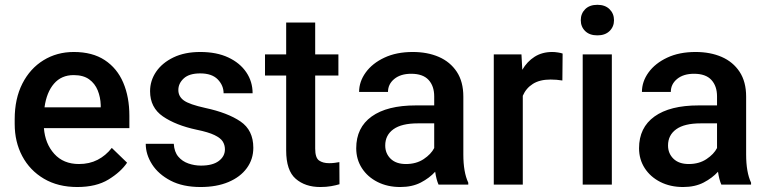

<svg xmlns="http://www.w3.org/2000/svg" viewBox="-20 -749 3110 779"><path d="M293.5 9.8Q215.3 9.8 158.2 -23.9Q101.1 -57.6 70.3 -115.5Q39.6 -173.3 39.6 -246.1V-265.6Q39.6 -348.6 70.8 -409.9Q102.1 -471.2 156.5 -504.6Q210.9 -538.1 279.3 -538.1Q355 -538.1 405 -505.1Q455.1 -472.2 480 -413.8Q504.9 -355.5 504.9 -279.3V-229H158.2Q163.1 -166 200.2 -124.8Q237.3 -83.5 300.3 -83.5Q342.8 -83.5 376 -100.6Q409.2 -117.7 433.6 -148.9L495.6 -88.9Q470.2 -51.3 420.4 -20.8Q370.6 9.8 293.5 9.8ZM278.8 -444.3Q229 -444.3 199 -409.4Q168.9 -374.5 160.6 -313.5H388.7V-322.8Q387.7 -354.5 376.5 -382.3Q365.2 -410.2 341.6 -427.2Q317.9 -444.3 278.8 -444.3Z M892.6 -143.1Q892.6 -160.6 883.8 -174.8Q875 -189 850.3 -200.9Q825.7 -212.9 777.8 -222.7Q693.4 -240.7 641.1 -276.6Q588.9 -312.5 588.9 -378.9Q588.9 -421.9 613.5 -458Q638.2 -494.1 683.8 -516.1Q729.5 -538.1 792.5 -538.1Q858.9 -538.1 906.2 -515.9Q953.6 -493.7 979.2 -455.8Q1004.9 -418 1004.9 -370.6H887.2Q887.2 -402.3 863.5 -426.8Q839.8 -451.2 792.5 -451.2Q747.6 -451.2 725.6 -430.9Q703.6 -410.6 703.6 -383.8Q703.6 -357.4 726.1 -341.3Q748.5 -325.2 813 -311Q903.8 -291.5 955.8 -256.1Q1007.8 -220.7 1007.8 -149.4Q1007.8 -103 981.4 -66.9Q955.1 -30.8 907 -10.5Q858.9 9.8 793.9 9.8Q721.7 9.8 672.1 -16.1Q622.6 -42 596.9 -82.3Q571.3 -122.6 571.3 -165.5H685.1Q687 -132.8 703.4 -113.5Q719.7 -94.2 744.4 -85.7Q769 -77.1 795.4 -77.1Q842.8 -77.1 867.7 -95.9Q892.6 -114.7 892.6 -143.1Z M1353 -528.3V-442.4H1258.8V-146Q1258.8 -108.9 1274.4 -97.9Q1290 -86.9 1315.4 -86.9Q1327.6 -86.9 1338.9 -88.4Q1350.1 -89.8 1356.9 -91.3L1357.4 -1.5Q1342.8 2.9 1323.5 6.3Q1304.2 9.8 1279.3 9.8Q1218.3 9.8 1179.7 -23.7Q1141.1 -57.1 1141.1 -138.7V-442.4H1055.2V-528.3H1141.1V-657.7H1258.8V-528.3Z M1759.3 0Q1750.5 -19.5 1745.6 -52.2Q1722.7 -26.9 1687.5 -8.5Q1652.3 9.8 1604 9.8Q1552.2 9.8 1511.7 -10.7Q1471.2 -31.2 1448.2 -66.9Q1425.3 -102.5 1425.3 -147.5Q1425.3 -231.4 1488 -276.4Q1550.8 -321.3 1666.5 -321.3H1741.7V-357.9Q1741.7 -399.9 1718.8 -424.8Q1695.8 -449.7 1648.4 -449.7Q1605.5 -449.7 1579.8 -428.7Q1554.2 -407.7 1554.2 -376H1437Q1437 -418 1463.9 -455.1Q1490.7 -492.2 1539.6 -515.1Q1588.4 -538.1 1654.8 -538.1Q1714.4 -538.1 1760.5 -518.1Q1806.6 -498 1833.3 -457.8Q1859.9 -417.5 1859.9 -356.9V-122.1Q1859.9 -50.3 1879.9 -7.8V0ZM1627 -83.5Q1668.9 -83.5 1699 -103.5Q1729 -123.5 1741.7 -148.4V-248.5H1675.3Q1609.4 -248.5 1576.2 -224.6Q1543 -200.7 1543 -158.7Q1543 -126.5 1564.9 -105Q1586.9 -83.5 1627 -83.5Z M2262.7 -531.7 2261.7 -422.4Q2238.3 -426.3 2213.9 -426.3Q2169.9 -426.3 2142.1 -408.7Q2114.3 -391.1 2101.1 -360.4V0H1983.4V-528.3H2095.7L2099.1 -465.8Q2118.7 -499.5 2149.2 -518.8Q2179.7 -538.1 2220.7 -538.1Q2231.4 -538.1 2243.9 -536.1Q2256.3 -534.2 2262.7 -531.7Z M2336.4 -667Q2336.4 -693.8 2354.2 -711.7Q2372.1 -729.5 2403.8 -729.5Q2435.1 -729.5 2453.1 -711.7Q2471.2 -693.8 2471.2 -667Q2471.2 -640.6 2453.1 -623Q2435.1 -605.5 2403.8 -605.5Q2372.1 -605.5 2354.2 -623Q2336.4 -640.6 2336.4 -667ZM2462.4 -528.3V0H2344.2V-528.3Z M2906.7 0Q2897.9 -19.5 2893.1 -52.2Q2870.1 -26.9 2835 -8.5Q2799.8 9.8 2751.5 9.8Q2699.7 9.8 2659.2 -10.7Q2618.7 -31.2 2595.7 -66.9Q2572.8 -102.5 2572.8 -147.5Q2572.8 -231.4 2635.5 -276.4Q2698.2 -321.3 2814 -321.3H2889.2V-357.9Q2889.2 -399.9 2866.2 -424.8Q2843.3 -449.7 2795.9 -449.7Q2752.9 -449.7 2727.3 -428.7Q2701.7 -407.7 2701.7 -376H2584.5Q2584.5 -418 2611.3 -455.1Q2638.2 -492.2 2687 -515.1Q2735.8 -538.1 2802.2 -538.1Q2861.8 -538.1 2908 -518.1Q2954.1 -498 2980.7 -457.8Q3007.3 -417.5 3007.3 -356.9V-122.1Q3007.3 -50.3 3027.3 -7.8V0ZM2774.4 -83.5Q2816.4 -83.5 2846.4 -103.5Q2876.5 -123.5 2889.2 -148.4V-248.5H2822.8Q2756.8 -248.5 2723.6 -224.6Q2690.4 -200.7 2690.4 -158.7Q2690.4 -126.5 2712.4 -105Q2734.4 -83.5 2774.4 -83.5Z"/></svg>

Font: Vazirmatn FD Medium
Style: Regular
Weight: 500
Designer: Saber Rastikerdar
Foundry: Saber Rastikerdar
Version: Version 33.003